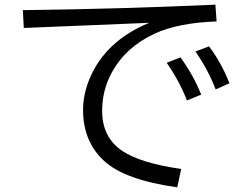

<svg xmlns="http://www.w3.org/2000/svg" viewBox="-20 -761 1039 816"><path d="M77.1 -717.8Q497.1 -723.1 895.5 -741.2L900.4 -669.9Q736.3 -664.1 636.7 -617.7Q514.6 -561 456.1 -454.6Q414.1 -378.4 414.1 -290Q414.1 -177.7 499 -120.1Q577.1 -67.4 750 -43L733.4 35.2Q510.7 3.9 422.9 -76.7Q333 -158.7 333 -293.9Q333 -360.4 361.3 -427.7Q428.7 -587.9 614.3 -664.1L567.4 -662.1Q362.3 -654.3 126 -644L81.1 -642.1ZM774.4 -334Q744.1 -414.1 688.5 -494.1L747.1 -517.1Q803.7 -438.5 835 -358.9ZM896.5 -380.9Q863.3 -467.3 810.5 -542L868.2 -564Q920.9 -494.6 955.1 -407.2Z"/></svg>

Font: UDEV Gothic 35
Style: Regular
Weight: 400
Version: v2.1.0; ttfautohint (v1.8.4.7-5d5b-dirty) -l 6 -r 45 -G 200 